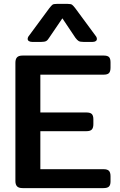

<svg xmlns="http://www.w3.org/2000/svg" viewBox="-20 -965 616 985"><path d="M122 -765Q122 -774 129 -782L233 -923Q244 -937 249.5 -941Q255 -945 271 -945H328Q344 -945 350 -940.5Q356 -936 366 -923L470 -782Q477 -774 477 -765Q477 -758 471 -754Q465 -750 455 -750H408Q391 -750 383.5 -754.5Q376 -759 367 -771L300 -871L232 -771Q225 -759 217 -754.5Q209 -750 192 -750H145Q135 -750 128.5 -754Q122 -758 122 -765ZM59 -36V-643Q59 -662 67.5 -671Q76 -680 96 -680H512Q532 -680 539.5 -672Q547 -664 547 -645V-618Q547 -599 539.5 -590.5Q532 -582 512 -582H187V-388H423Q443 -388 451 -380Q459 -372 459 -353V-328Q459 -309 451 -300.5Q443 -292 423 -292H187V-97H511Q531 -97 539 -88.5Q547 -80 547 -61V-34Q547 -16 539 -8Q531 0 511 0H96Q76 0 67.5 -9Q59 -18 59 -36Z"/></svg>

Font: Mitr
Style: Regular
Weight: 400
Designer: Thanarat Vachiruckul
Foundry: Cadson Demak
Version: Version 1.003